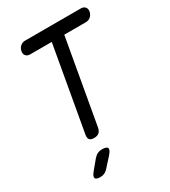

<svg xmlns="http://www.w3.org/2000/svg" viewBox="-230 -842 1059 1195"><g transform="rotate(-30 300.0 -245.0)"><path d="M288 -640H133Q113 -640 102.5 -652.5Q92 -665 96 -685Q100 -705 114.5 -717.5Q129 -730 149 -730H549Q569 -730 579.5 -717.5Q590 -705 586 -685Q582 -665 567.5 -652.5Q553 -640 533 -640H378L271 -35Q267 -12 254 -1Q241 10 218 10Q195 10 186 -1Q177 -12 181 -35ZM112 187 164 124Q177 109 191.5 102Q206 95 223 95Q258 95 263 109Q268 123 242 152L186 214Q175 227 161 233.5Q147 240 131 240Q99 240 94.5 226.5Q90 213 112 187Z"/></g></svg>

Font: Maple Mono NL
Style: Italic
Weight: 400
Italic angle: -10°
Monospace: yes
Designer: subframe7536
Version: Version 7.000